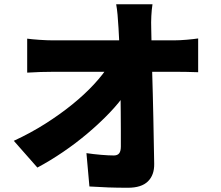

<svg xmlns="http://www.w3.org/2000/svg" viewBox="-20 -832 1040 904"><path d="M698 -812Q694 -787 692.5 -756.5Q691 -726 692 -700Q693 -651 694 -599.5Q695 -548 696.5 -494Q698 -440 699.5 -385.5Q701 -331 702 -276.5Q703 -222 704 -168Q705 -114 706 -61Q707 -8 676.5 22Q646 52 582 52Q533 52 490 50.5Q447 49 401 46L387 -111Q420 -106 456 -103Q492 -100 516 -100Q533 -100 541 -110Q549 -120 549 -142Q549 -176 549 -216.5Q549 -257 548.5 -303Q548 -349 547.5 -398Q547 -447 545.5 -498Q544 -549 542.5 -600Q541 -651 538 -700Q536 -735 533.5 -762.5Q531 -790 527 -812ZM108 -650Q129 -647 165.5 -644.5Q202 -642 229 -642Q246 -642 282.5 -642Q319 -642 368 -642Q417 -642 471.5 -642Q526 -642 579.5 -642Q633 -642 679 -642Q725 -642 757 -642Q789 -642 799 -642Q826 -642 860 -645Q894 -648 913 -651V-492Q886 -493 857.5 -493.5Q829 -494 808 -494Q800 -494 768 -494Q736 -494 688.5 -494Q641 -494 585.5 -494Q530 -494 473.5 -494Q417 -494 367 -494Q317 -494 281.5 -494Q246 -494 233 -494Q205 -494 170.5 -493Q136 -492 108 -490ZM45 -169Q123 -205 192.5 -249Q262 -293 320 -340Q378 -387 422 -434.5Q466 -482 493 -525L572 -524L573 -395Q542 -349 495.5 -300.5Q449 -252 393.5 -205Q338 -158 277 -116.5Q216 -75 156 -43Z"/></svg>

Font: Noto Sans JP Thin Black
Style: Regular
Weight: 900
Version: Version 2.004-H2;hotconv 1.0.118;makeotfexe 2.5.65603